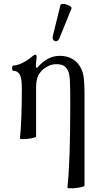

<svg xmlns="http://www.w3.org/2000/svg" viewBox="-20 -719 509 1011"><path d="M335 269Q343 195 346.5 84.5Q350 -26 350 -173Q350 -247 348.5 -287.5Q347 -328 338 -347Q328 -367 313.5 -374Q299 -381 278 -381Q255 -381 239 -373.5Q223 -366 211 -357Q192 -342 181 -320.5Q170 -299 170 -254V0Q170 3 157 6.5Q144 10 127 12Q110 14 97.5 13.5Q85 13 85 10Q90 -36 92.5 -104Q95 -172 95 -254Q95 -307 84 -326.5Q73 -346 50 -346Q46 -346 44.5 -353Q43 -360 44.5 -367Q46 -374 50 -374Q65 -374 83 -381Q101 -388 118 -398.5Q135 -409 146 -419Q154 -426 159 -428.5Q164 -431 167 -431Q173 -431 173 -417Q172 -406 170.5 -395Q169 -384 169 -364L176 -362Q229 -425 295 -425Q333 -425 362 -408Q391 -391 406 -360Q417 -340 421 -309.5Q425 -279 425 -232V259Q425 262 411.5 265.5Q398 269 380 271Q362 273 348.5 272.5Q335 272 335 269ZM293 -518Q287 -504 277.5 -502Q268 -500 261.5 -508Q255 -516 258 -529L298 -691Q300 -698 309.5 -698.5Q319 -699 331 -695Q343 -691 351 -685Q359 -679 356 -673Z"/></svg>

Font: Junicode VF
Style: Regular
Weight: 400
Designer: Peter S. Baker
Version: Version 2.213